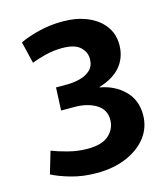

<svg xmlns="http://www.w3.org/2000/svg" viewBox="-108 -790 773 885"><g transform="rotate(-15 279.0 -347.0)"><path d="M245 11Q181 11 125.5 -4.5Q70 -20 34 -39L65 -144Q95 -132 141 -120Q187 -108 234 -108Q303 -108 335.5 -138Q368 -168 368 -211Q368 -260 326.5 -285Q285 -310 223 -310H160L165 -419H220Q250 -419 280.5 -427Q311 -435 330.5 -454Q350 -473 350 -506Q350 -539 324 -563Q298 -587 239 -587Q198 -587 159.5 -577.5Q121 -568 92 -556L67 -660Q104 -678 158.5 -691.5Q213 -705 271 -705Q338 -705 389 -684Q440 -663 469 -624.5Q498 -586 498 -534Q498 -475 463.5 -432.5Q429 -390 359 -369V-367Q428 -355 474 -310Q520 -265 520 -194Q520 -134 485 -88Q450 -42 388 -15.5Q326 11 245 11Z"/></g></svg>

Font: Murecho SemiBold
Style: Regular
Weight: 600
Designer: Neil Summerour
Foundry: Positype
Version: Version 1.010; ttfautohint (v1.8.3)